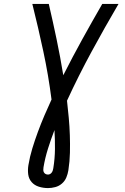

<svg xmlns="http://www.w3.org/2000/svg" viewBox="-20 -755 640 980"><path d="M225 205Q201 205 178.5 198Q156 191 141.5 174.5Q127 158 124 135Q121 112 125 88Q132 45 145 2.5Q158 -40 173.5 -82Q189 -124 206.5 -165Q224 -206 243 -247Q227 -372 201 -493.5Q175 -615 145 -735H229Q250 -645 269 -554Q288 -463 303 -371Q350 -464 400 -554.5Q450 -645 502 -735H585Q514 -614 447 -490.5Q380 -367 322 -241Q327 -197 331 -153.5Q335 -110 336.5 -65.5Q338 -21 337 24Q336 69 329 114Q326 133 318.5 151Q311 169 296 182Q281 195 262 200Q243 205 225 205ZM225 136Q231 136 236 133Q241 130 244.5 125Q248 120 249.5 114.5Q251 109 252 104Q260 55 260.5 6Q261 -43 258 -91Q240 -44 225 3.5Q210 51 202 99Q201 106 201 112.5Q201 119 204 124.5Q207 130 212.5 133Q218 136 225 136Z"/></svg>

Font: Iosevka Curly Extended Oblique
Style: Regular
Weight: 400
Width: 7
Italic angle: -9°
Monospace: yes
Designer: Belleve Invis
Foundry: Belleve Invis
Version: Version 11.1.0; ttfautohint (v1.8.3)